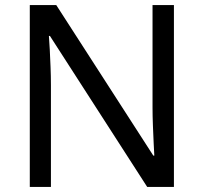

<svg xmlns="http://www.w3.org/2000/svg" viewBox="-20 -785 800 754"><path d="M663 -51H558L176 -644H172Q174 -621 175.5 -589.5Q177 -558 178.5 -522.5Q180 -487 180 -450V-51H97V-765H201L582 -174H586Q585 -190 583.5 -222Q582 -254 580.5 -292Q579 -330 579 -362V-765H663Z"/></svg>

Font: Noto Sans Tamil UI
Style: Regular
Weight: 400
Designer: Jelle Bosma - Monotype Design Team
Foundry: Monotype Imaging Inc.
Version: Version 2.004